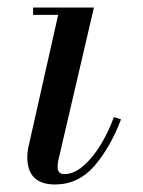

<svg xmlns="http://www.w3.org/2000/svg" viewBox="-20 -480 379 510"><path d="M301.5 -163Q273 -88 230.5 -39Q188 10 126 10Q52.5 10 52.5 -63Q52.5 -73 54.5 -85L134.5 -440.5H68V-460H229.5L135 -54.5Q133 -45 133 -36.5Q133 -17.5 151 -17.5Q176 -17.5 200.8 -38.8Q225.5 -60 246.8 -94.5Q268 -129 282.5 -169Z"/></svg>

Font: Bodoni* 11pt
Style: Italic
Weight: 400
Italic angle: -13°
Version: Version 2.3